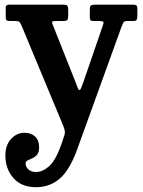

<svg xmlns="http://www.w3.org/2000/svg" viewBox="-20 -540 612 822"><path d="M3 125.5Q3 81.5 27.2 55Q51.5 28.5 85 28.5Q113 28.5 130.2 44.5Q147.5 60.5 147.5 90.5Q147.5 111.5 138.8 122Q130 132.5 118.5 137.5Q107 142.5 98.2 146.8Q89.5 151 89.5 159.5Q89.5 174.5 101.8 185.5Q114 196.5 134.5 196.5Q163 196.5 191.2 170.8Q219.5 145 243.5 75.5L252.5 48Q259 32.5 257.5 21.5Q256 10.5 249.5 -4.5L72 -431Q66.5 -442.5 63.2 -446.2Q60 -450 45 -450H23.5Q12 -450 8.2 -453.2Q4.5 -456.5 4.5 -467V-508.5Q4.5 -520 19.5 -520H252Q264 -520 268 -515.8Q272 -511.5 272 -498.5V-474Q272 -459 268.2 -454.5Q264.5 -450 250.5 -450H222Q207.5 -450 204.2 -447.5Q201 -445 205.5 -435L301 -194.5Q308.5 -176.5 312.2 -165.5Q316 -154.5 319.5 -154.5Q324 -154.5 327.8 -164.2Q331.5 -174 338 -191.5L421 -433Q425 -443.5 422 -446.8Q419 -450 403.5 -450H381Q370 -450 367.2 -454Q364.5 -458 364.5 -468V-498.5Q364.5 -511.5 368.5 -515.8Q372.5 -520 385 -520H551Q568 -520 568 -506.5V-471.5Q568 -460.5 565 -455.2Q562 -450 551 -450H528.5Q511.5 -450 508.5 -444Q505.5 -438 500.5 -426L309 103.5Q277 190 234.5 225.8Q192 261.5 134.5 261.5Q71.5 261.5 37.2 222Q3 182.5 3 125.5Z"/></svg>

Font: Besley* Narrow Semi
Style: Regular
Weight: 600
Width: 4
Designer: Owen Earl
Foundry: indestructible type*
Version: Version 3.000; ttfautohint (v1.8.3)